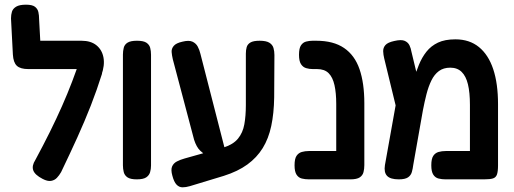

<svg xmlns="http://www.w3.org/2000/svg" viewBox="-20 -757 2197 820"><path d="M162 7Q129 -10 122 -29.5Q115 -49 131 -74Q165 -137 193 -193.5Q221 -250 244.5 -303Q268 -356 288 -408.5Q308 -461 326 -515L416 -443Q394 -373 368 -306.5Q342 -240 310.5 -170.5Q279 -101 241 -22Q233 -8 223 2.5Q213 13 198 15.5Q183 18 162 7ZM413 -436 333 -462H101Q67 -462 52 -476Q37 -490 35 -524L27 -678Q27 -694 31 -707Q35 -720 49 -728.5Q63 -737 91 -737Q118 -737 129.5 -728Q141 -719 144 -705Q147 -691 147 -675L152 -583H328Q368 -583 392 -563.5Q416 -544 422 -511Q428 -478 413 -436Z M564 9Q537 9 524.5 0.5Q512 -8 508.5 -22Q505 -36 505 -51V-524Q505 -539 508.5 -553Q512 -567 525 -575Q538 -583 565 -583Q593 -583 605.5 -574.5Q618 -566 621.5 -552.5Q625 -539 625 -523V-50Q625 -35 621 -21.5Q617 -8 604.5 0.5Q592 9 564 9Z M791 38Q774 43 759.5 43Q745 43 734 31.5Q723 20 716 -7Q709 -32 715 -46Q721 -60 735.5 -67.5Q750 -75 768 -80L935 -127Q976 -140 996.5 -165Q1017 -190 1023.5 -226Q1030 -262 1030 -308V-528Q1030 -543 1033.5 -555.5Q1037 -568 1049.5 -575.5Q1062 -583 1089 -583Q1117 -583 1130.5 -574.5Q1144 -566 1148 -552Q1152 -538 1152 -522L1151 -341Q1150 -273 1138.5 -219Q1127 -165 1102 -124.5Q1077 -84 1036.5 -54.5Q996 -25 936 -6ZM867 -89Q850 -99 834.5 -114Q819 -129 809 -160L718 -504Q714 -521 713 -535Q712 -549 722 -561Q732 -573 759 -579Q787 -586 802 -579Q817 -572 824.5 -558Q832 -544 836 -527L943 -110Z M1476 9Q1450 9 1437 1.5Q1424 -6 1420 -18.5Q1416 -31 1416 -45V-313Q1416 -360 1408.5 -393.5Q1401 -427 1383.5 -444.5Q1366 -462 1334 -462H1316Q1301 -462 1287.5 -466Q1274 -470 1265.5 -483Q1257 -496 1257 -523Q1257 -551 1265.5 -563.5Q1274 -576 1287.5 -579.5Q1301 -583 1315 -583H1331Q1404 -583 1449.5 -552Q1495 -521 1515.5 -461.5Q1536 -402 1536 -316V-52Q1536 -36 1532.5 -22Q1529 -8 1516.5 0.5Q1504 9 1476 9ZM1300 9Q1283 9 1269 5.5Q1255 2 1246.5 -11Q1238 -24 1238 -51Q1238 -79 1246.5 -91.5Q1255 -104 1269 -108Q1283 -112 1299 -112H1482L1481 9Z M2107 -312V-51Q2107 -25 2102.5 -12Q2098 1 2085.5 5Q2073 9 2047 9H1883Q1867 9 1853 5.5Q1839 2 1830.5 -11Q1822 -24 1822 -51Q1822 -79 1830.5 -91.5Q1839 -104 1853 -108Q1867 -112 1884 -112H1987V-309Q1987 -362 1978.5 -397Q1970 -432 1951.5 -450Q1933 -468 1903 -468Q1874 -468 1854.5 -453.5Q1835 -439 1822.5 -413.5Q1810 -388 1801.5 -355Q1793 -322 1786 -285L1745 -53Q1743 -37 1739 -22.5Q1735 -8 1722.5 0.5Q1710 9 1683 9Q1647 9 1633 -6Q1619 -21 1624 -52L1682 -376L1722 -337Q1734 -375 1745 -411.5Q1756 -448 1769 -480Q1782 -512 1801.5 -536.5Q1821 -561 1850.5 -575Q1880 -589 1925 -589Q1985 -589 2025.5 -556Q2066 -523 2086.5 -461.5Q2107 -400 2107 -312ZM1684 -248 1621 -507Q1617 -523 1616.5 -538Q1616 -553 1626 -564.5Q1636 -576 1664 -582Q1694 -589 1708.5 -582.5Q1723 -576 1729 -563Q1735 -550 1737 -537L1783 -346Z"/></svg>

Font: Fredoka SemiCondensed Medium
Style: Regular
Weight: 500
Width: 4
Designer: Ben Nathan
Foundry: Milena B. Brandão, Ben Nathan
Version: Version 2.001